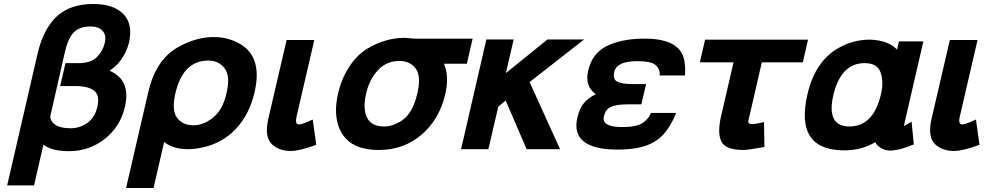

<svg xmlns="http://www.w3.org/2000/svg" viewBox="-20 -741 4945 964"><path d="M607 -204Q584 -105 506 -43.5Q428 18 327 18Q240 18 198 -15L151 190H16L169 -473Q198 -596 265 -658.5Q332 -721 449 -721Q551 -721 600 -670Q649 -619 627 -524Q601 -432 530 -386Q639 -339 607 -204ZM506 -526Q515 -564 495 -586Q475 -608 436 -608Q377 -608 349 -577Q320 -546 304 -472L232 -155Q241 -97 335 -97Q378 -97 416 -122Q456 -148 469 -206Q482 -262 453 -285.5Q424 -309 356 -309H282L309 -424H375Q436 -424 467 -455Q497 -485 506 -526Z M1258 -277Q1231 -163 1162.5 -92Q1094 -21 994 0Q956 8 923 8Q850 8 804 -28L751 203H613L724 -277Q761 -437 867 -500Q960 -555 1053 -555Q1126 -555 1186 -520Q1299 -454 1258 -277ZM860 -270Q841 -185 870 -148Q898 -112 951 -112Q1001 -112 1048 -149Q1098 -188 1117 -272Q1138 -360 1107 -399Q1077 -437 1026 -437Q898 -437 860 -270Z M1470 -160Q1459 -116 1481 -116Q1497 -116 1550 -141L1568 -14Q1485 17 1439 17Q1384 17 1347 -15Q1306 -51 1327 -144L1419 -540H1558Z M2012 -551Q2018 -551 2038 -549Q2058 -547 2063 -547H2353L2324 -421H2209Q2236 -357 2216 -270Q2187 -143 2098 -66Q2008 12 1882 12Q1771 12 1718 -43.5Q1665 -99 1667 -197Q1669 -235 1677 -270Q1694 -345 1733 -405Q1772 -465 1823 -496Q1914 -551 2012 -551ZM1818 -270Q1801 -196 1822.5 -151Q1844 -106 1909 -106Q1952 -106 1998 -136Q2052 -172 2075 -270Q2096 -359 2067 -397Q2038 -435 1985 -435Q1921 -435 1877.5 -388.5Q1834 -342 1818 -270Z M2792 8H2624L2519 -236L2482 -206L2432 8H2295L2422 -543H2559L2520 -374L2729 -543H2913L2639 -329Z M3129 -217Q3078 -217 3049 -205Q3020 -193 3012 -156Q3000 -103 3104 -103Q3173 -103 3204 -122Q3236 -142 3248 -174H3375Q3346 -103 3307.5 -62.5Q3269 -22 3205 -4Q3156 10 3081 10Q2962 10 2911 -30.5Q2860 -71 2879 -151Q2889 -196 2911 -222.5Q2933 -249 2971 -268Q2915 -309 2933 -386Q2953 -472 3023 -508Q3097 -546 3209 -547H3218Q3401 -547 3417 -430Q3422 -400 3419 -362H3292Q3295 -394 3272 -414Q3249 -434 3180 -434Q3076 -434 3064 -380Q3056 -343 3079 -331Q3102 -319 3153 -319H3224L3200 -217Z M3744 -163Q3736 -136 3737.5 -127Q3739 -118 3759 -118Q3772 -118 3816 -128L3818 -3Q3735 12 3713 12Q3623 12 3602 -30Q3581 -73 3600 -156L3663 -428H3494L3520 -542H4037L4011 -428H3805Z M4403 -267Q4418 -331 4401 -378Q4385 -424 4321 -424Q4202 -424 4164 -263Q4128 -106 4245 -106Q4365 -106 4403 -267ZM4449 15Q4425 15 4403 2Q4381 -11 4375 -27Q4304 14 4220 14Q3969 14 4034 -267Q4074 -443 4205 -508Q4272 -542 4348 -542Q4440 -539 4484 -492L4493 -533H4616L4518 -108L4557 -130L4568 -16Q4494 15 4449 15Z M4800 -160Q4789 -116 4811 -116Q4827 -116 4880 -141L4898 -14Q4815 17 4769 17Q4714 17 4677 -15Q4636 -51 4657 -144L4749 -540H4888Z"/></svg>

Font: Miedinger
Style: Bold-Italic
Weight: 700
Italic angle: -13°
Version: Version 001.000